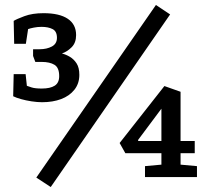

<svg xmlns="http://www.w3.org/2000/svg" viewBox="-20 -712 830 772"><path d="M149 -301Q130 -301 107 -304.5Q84 -308 64.5 -313.5Q45 -319 33 -325L35 -414H83L88 -367Q93 -365 107 -360.5Q121 -356 148 -356Q182 -356 200 -367.5Q218 -379 218 -406Q218 -440 199 -451.5Q180 -463 148 -463H122L113 -487V-514H139Q168 -514 188.5 -525Q209 -536 209 -560Q209 -586 191.5 -595Q174 -604 147 -604Q131 -604 116 -601Q101 -598 93 -595L84 -536H37L35 -628Q46 -635 78 -647Q110 -659 155 -659Q219 -659 252.5 -636.5Q286 -614 286 -571Q286 -540 268 -522Q250 -504 229 -497Q245 -493 261 -483.5Q277 -474 288 -457Q299 -440 299 -411Q299 -376 279 -351Q259 -326 225.5 -313.5Q192 -301 149 -301ZM184 40 126 2 607 -692 664 -654ZM563 0V-44L629 -50V-96H484L461 -137L641 -366L706 -343V-145H763V-96H706V-50L772 -44V0ZM536 -145H629V-275L535 -149Z"/></svg>

Font: Faustina Medium
Style: Regular
Weight: 500
Designer: Alfonso Garcia
Foundry: http://www.omnibus-type.com
Version: Version 1.200